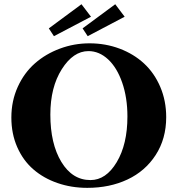

<svg xmlns="http://www.w3.org/2000/svg" viewBox="-20 -883 848 916"><path d="M237.3 -710.4 212.9 -747.6 368.7 -862.8 414.1 -803.2ZM398.4 -710.4 374 -747.6 529.8 -862.8 574.7 -803.2ZM396.5 13.2Q320.3 13.2 254.2 -9.8Q188 -32.7 139.2 -75Q90.3 -117.2 62.3 -180.9Q34.2 -244.6 34.2 -322.3Q34.2 -401.4 64.7 -468.5Q95.2 -535.6 146.7 -580.8Q198.2 -626 265.9 -651.1Q333.5 -676.3 407.2 -676.3Q483.4 -676.3 550.8 -650.9Q618.2 -625.5 667.2 -580.1Q716.3 -534.7 744.6 -468.5Q772.9 -402.3 772.9 -324.2Q772.9 -221.2 722.9 -143.8Q672.9 -66.4 588.1 -26.6Q503.4 13.2 396.5 13.2ZM411.6 -23.9Q485.8 -23.9 536.9 -109.4Q587.9 -194.8 587.9 -327.1Q587.9 -417 563 -488.8Q538.1 -560.5 495.6 -599.9Q453.1 -639.2 401.9 -639.2Q329.6 -639.2 274.9 -553Q220.2 -466.8 220.2 -336.4Q220.2 -197.3 272.7 -110.6Q325.2 -23.9 411.6 -23.9Z"/></svg>

Font: Elstob 10pt
Style: Bold
Weight: 700
Designer: Peter S. Baker
Version: Version 1.015